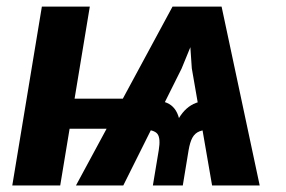

<svg xmlns="http://www.w3.org/2000/svg" viewBox="-20 -566 873 586"><path d="M627.3 0 565.4 -357.4 552.5 -545.9H656.3L772.6 0ZM17.5 0 107.8 -545.9H254.1L163.8 0ZM125.5 -173.1 140.6 -264.9H418.3L403.2 -173.1ZM446.6 0 464.5 -107.5Q470.6 -144.2 460.5 -157.3Q450.5 -170.3 415.1 -171L430.5 -263.6Q463 -263.6 490 -251.8Q517 -240 526.2 -205.7Q546.8 -240 578 -251.8Q609.1 -263.6 641.4 -263.6L626.1 -171Q602.7 -170.5 588.8 -165.1Q574.9 -159.6 567.3 -145.9Q559.8 -132.2 555.6 -107.5L537.9 0ZM211.9 0 506.6 -545.9H611.8L534.2 -356.6L356.3 0Z"/></svg>

Font: Inter Variable
Style: Italic
Weight: 400
Italic angle: -9.39999°
Designer: Rasmus Andersson
Foundry: rsms
Version: Version 4.001;git-9221beed3